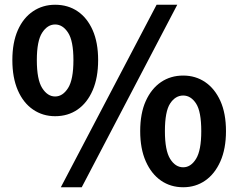

<svg xmlns="http://www.w3.org/2000/svg" viewBox="-20 -774 1003 808"><path d="M212 -285Q160 -285 119 -313Q78 -341 55 -394Q32 -447 32 -521Q32 -595 55 -647Q78 -699 119 -726.5Q160 -754 212 -754Q266 -754 306.5 -726.5Q347 -699 370 -647Q393 -595 393 -521Q393 -447 370 -394Q347 -341 306.5 -313Q266 -285 212 -285ZM212 -368Q244 -368 266.5 -403.5Q289 -439 289 -521Q289 -602 266.5 -636.5Q244 -671 212 -671Q180 -671 157.5 -636.5Q135 -602 135 -521Q135 -439 157.5 -403.5Q180 -368 212 -368ZM236 14 639 -754H726L324 14ZM751 14Q698 14 657.5 -14Q617 -42 593.5 -95Q570 -148 570 -222Q570 -297 593.5 -349Q617 -401 657.5 -428.5Q698 -456 751 -456Q803 -456 843.5 -428.5Q884 -401 907.5 -349Q931 -297 931 -222Q931 -148 907.5 -95Q884 -42 843.5 -14Q803 14 751 14ZM751 -70Q783 -70 805 -105.5Q827 -141 827 -222Q827 -305 805 -338.5Q783 -372 751 -372Q718 -372 696 -338.5Q674 -305 674 -222Q674 -141 696 -105.5Q718 -70 751 -70Z"/></svg>

Font: Noto Sans HK Thin
Style: Bold
Weight: 700
Version: Version 2.004-H2;hotconv 1.0.118;makeotfexe 2.5.65603